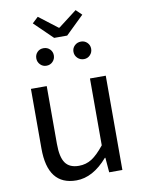

<svg xmlns="http://www.w3.org/2000/svg" viewBox="-101 -1008 809 1089"><g transform="rotate(-10 303.5 -463.0)"><path d="M250 13Q85 13 85 -199V-543H176V-210Q176 -134 200 -100Q224 -66 278 -66Q319 -66 352 -87Q385 -108 425 -158V-543H516V0H440L433 -85H430Q345 13 250 13ZM265 -805 160 -907 194 -939 301 -857H305L412 -939L445 -907L340 -805ZM195 -657Q174 -657 159.5 -672Q145 -687 145 -708Q145 -729 159 -743.5Q173 -758 195 -758Q217 -758 231.5 -743.5Q246 -729 246 -708Q246 -687 231.5 -672Q217 -657 195 -657ZM411 -657Q389 -657 374 -672Q359 -687 359 -708Q359 -729 374 -743.5Q389 -758 411 -758Q432 -758 446.5 -743.5Q461 -729 461 -708Q461 -687 446.5 -672Q432 -657 411 -657Z"/></g></svg>

Font: Noto Sans SC
Style: Regular
Weight: 400
Designer: Ryoko NISHIZUKA  (kana, bopomofo & ideographs); Paul D. Hunt (Latin, Greek & Cyrillic); Sandoll Communications , Soo-you
Foundry: Adobe
Version: Version 2.002;hotconv 1.0.116;makeotfexe 2.5.65601